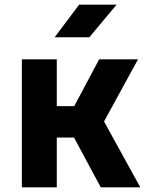

<svg xmlns="http://www.w3.org/2000/svg" viewBox="-20 -805 640 825"><path d="M215 -645H364L481 -785H320ZM74 0H224V-214H298L413 0H583L427 -283L573 -550H406L299 -349H224V-550H74Z"/></svg>

Font: JetBrains Mono ExtraBold
Style: Regular
Weight: 800
Monospace: yes
Designer: Philipp Nurullin, Konstantin Bulenkov
Foundry: JetBrains
Version: Version 2.305